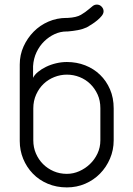

<svg xmlns="http://www.w3.org/2000/svg" viewBox="-20 -816 581 836"><path d="M275 -738Q313 -740 332.5 -751.5Q352 -763 367 -776Q376 -784 384 -790Q392 -796 402 -796Q414 -796 422.5 -787Q431 -778 431 -767Q431 -757 423 -747Q415 -737 403.5 -727.5Q392 -718 379.5 -710Q367 -702 358 -697Q341 -689 320 -685Q299 -681 275 -679H270Q243 -679 218 -667.5Q193 -656 172.5 -636Q152 -616 139 -588.5Q126 -561 124 -528V-477Q130 -490 145 -502.5Q160 -515 180.5 -525Q201 -535 224.5 -540.5Q248 -546 271 -546Q314 -546 351 -531.5Q388 -517 415.5 -490.5Q443 -464 459 -427Q475 -390 475 -344V-205Q475 -163 459 -125.5Q443 -88 415.5 -60Q388 -32 351 -16Q314 0 271 0Q226 0 188 -16Q150 -32 123 -60Q96 -88 81 -124.5Q66 -161 66 -202V-535Q66 -577 82.5 -613.5Q99 -650 126.5 -678Q154 -706 191 -722Q228 -738 270 -738ZM125 -205Q125 -174 136.5 -147.5Q148 -121 167.5 -101.5Q187 -82 213.5 -70.5Q240 -59 271 -59Q299 -59 325 -70.5Q351 -82 371.5 -101.5Q392 -121 404.5 -147.5Q417 -174 417 -205V-345Q417 -378 405 -404.5Q393 -431 373 -450.5Q353 -470 326.5 -480.5Q300 -491 271 -491Q243 -491 216.5 -480.5Q190 -470 170 -451Q150 -432 137.5 -404.5Q125 -377 125 -344Z"/></svg>

Font: VDS
Style: Thin
Weight: 100
Width: 0
Designer: artmaker
Foundry: artmaker
Version: Version 1.000 2012 initial release